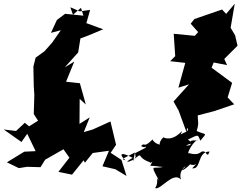

<svg xmlns="http://www.w3.org/2000/svg" viewBox="-52 -909 1293 1029"><path d="M395 -825 297 -835 253 -802 221 -733 274 -747 227 -680 186 -634 139 -600 127 -553 129 -446 132 -400 129 -298 152 -262 104 -232 81 -251 34 -207 -32 -215 63 -148 94 -192 139 -99 78 -96 -15 -39 49 -8 93 -15 165 -13 190 -53 288 -109 320 -64 261 12 334 27 396 -50 403 -37 445 -89 532 -101 497 -18 566 -2 626 34 599 -52 541 -90 570 -133 540 -258 445 -215 397 -201 429 -280 338 -222 374 -241 375 -379 408 -349 376 -463 302 -471 346 -579 295 -548 367 -628 379 -703 422 -719 501 -752 411 -785 431 -856 376 -848 325 -870 339 -830 382 -867ZM1169 -825 1138 -858 990 -807 970 -782 1010 -737 992 -717 879 -728 887 -608 860 -581 941 -572 904 -439 961 -457 878 -365 905 -317 949 -197 950 -224C975 -200 903 -195 911 -178C947 -254 901 -148 829 -170C826 -189 777 -116 824 -133C765 -129 757 -186 764 -160C714 -110 725 -151 704 -126C752 -102 704 -163 730 -118L672 -88L675 -68C652 -35 661 -30 671 -92C632 -69 585 -56 621 -50C589 -76 585 -103 659 -63C608 -34 635 -39 663 -53C722 -99 673 -67 750 -40C756 -26 778 -65 753 -21C810 -18 787 -13 888 -12C849 -37 756 -12 826 -16C772 3 744 -43 804 65C779 22 802 72 779 99C808 113 875 7 918 53C898 -4 975 -42 923 2C932 12 1010 -68 959 -33C994 -8 1021 -54 978 -7C1028 1 1003 -96 1071 -97C1072 -105 1065 -60 1050 -92C1019 -113 1032 -69 962 -88C941 -76 992 -169 1011 -155C930 -165 1002 -127 946 -129C975 -147 995 -132 955 -161C1016 -190 1006 -189 1022 -155C1061 -203 1053 -183 1002 -207C1021 -267 999 -250 1013 -342L998 -288L1098 -314L1203 -350L1168 -387L1192 -465L1082 -546L1093 -574L1165 -560L1150 -593L1221 -664L1208 -720L1184 -760L1206 -889L1131 -800Z"/></svg>

Font: Hussar Lance
Style: ExBdObl
Weight: 700
Foundry: Cannot Into Space Fonts, PlusOne Fonts
Version: Version 2.270